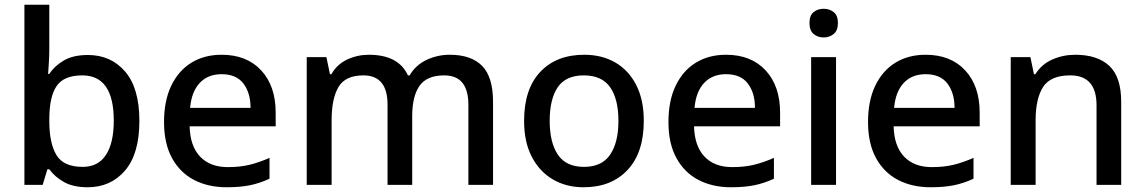

<svg xmlns="http://www.w3.org/2000/svg" viewBox="-20 -780 4830 810"><path d="M188 -577Q188 -544 186 -514Q184 -484 183 -468H188Q210 -502 249.5 -525Q289 -548 351 -548Q448 -548 508 -478Q568 -408 568 -270Q568 -131 507.5 -60.5Q447 10 350 10Q288 10 249 -12.5Q210 -35 188 -66H180L160 0H83V-760H188ZM327 -462Q249 -462 218.5 -416.5Q188 -371 188 -277V-269Q188 -176 218 -126Q248 -76 329 -76Q394 -76 427 -126.5Q460 -177 460 -271Q460 -462 327 -462Z M915 -549Q1021 -549 1082 -483Q1143 -417 1143 -305V-247H780Q782 -164 824 -119.5Q866 -75 941 -75Q993 -75 1033.5 -85Q1074 -95 1117 -114V-26Q1076 -7 1034.5 1.5Q993 10 936 10Q858 10 798.5 -21Q739 -52 705.5 -113.5Q672 -175 672 -265Q672 -355 702.5 -418.5Q733 -482 787.5 -515.5Q842 -549 915 -549ZM915 -467Q857 -467 822.5 -430Q788 -393 782 -325H1037Q1037 -388 1007 -427.5Q977 -467 915 -467Z M1877 -549Q1968 -549 2014 -502Q2060 -455 2060 -351V0H1956V-338Q1956 -462 1854 -462Q1781 -462 1750 -418Q1719 -374 1719 -290V0H1615V-338Q1615 -462 1513 -462Q1437 -462 1408 -413Q1379 -364 1379 -272V0H1274V-539H1357L1372 -467H1378Q1402 -509 1445 -529Q1488 -549 1536 -549Q1661 -549 1701 -462H1708Q1734 -506 1780 -527.5Q1826 -549 1877 -549Z M2696 -270Q2696 -136 2627.5 -63Q2559 10 2442 10Q2369 10 2312.5 -23Q2256 -56 2223.5 -118.5Q2191 -181 2191 -270Q2191 -404 2259 -476.5Q2327 -549 2445 -549Q2519 -549 2575.5 -516.5Q2632 -484 2664 -421.5Q2696 -359 2696 -270ZM2299 -270Q2299 -179 2333.5 -127.5Q2368 -76 2444 -76Q2519 -76 2554 -127.5Q2589 -179 2589 -270Q2589 -362 2554 -412Q2519 -462 2443 -462Q2367 -462 2333 -412Q2299 -362 2299 -270Z M3043 -549Q3149 -549 3210 -483Q3271 -417 3271 -305V-247H2908Q2910 -164 2952 -119.5Q2994 -75 3069 -75Q3121 -75 3161.5 -85Q3202 -95 3245 -114V-26Q3204 -7 3162.5 1.5Q3121 10 3064 10Q2986 10 2926.5 -21Q2867 -52 2833.5 -113.5Q2800 -175 2800 -265Q2800 -355 2830.5 -418.5Q2861 -482 2915.5 -515.5Q2970 -549 3043 -549ZM3043 -467Q2985 -467 2950.5 -430Q2916 -393 2910 -325H3165Q3165 -388 3135 -427.5Q3105 -467 3043 -467Z M3455 -743Q3479 -743 3497 -729Q3515 -715 3515 -683Q3515 -651 3497 -636.5Q3479 -622 3455 -622Q3430 -622 3412.5 -636.5Q3395 -651 3395 -683Q3395 -715 3412.5 -729Q3430 -743 3455 -743ZM3507 -539V0H3402V-539Z M3885 -549Q3991 -549 4052 -483Q4113 -417 4113 -305V-247H3750Q3752 -164 3794 -119.5Q3836 -75 3911 -75Q3963 -75 4003.5 -85Q4044 -95 4087 -114V-26Q4046 -7 4004.5 1.5Q3963 10 3906 10Q3828 10 3768.5 -21Q3709 -52 3675.5 -113.5Q3642 -175 3642 -265Q3642 -355 3672.5 -418.5Q3703 -482 3757.5 -515.5Q3812 -549 3885 -549ZM3885 -467Q3827 -467 3792.5 -430Q3758 -393 3752 -325H4007Q4007 -388 3977 -427.5Q3947 -467 3885 -467Z M4516 -549Q4610 -549 4660 -502Q4710 -455 4710 -351V0H4606V-336Q4606 -462 4495 -462Q4412 -462 4380.5 -413Q4349 -364 4349 -272V0H4244V-539H4327L4342 -467H4348Q4374 -509 4419.5 -529Q4465 -549 4516 -549Z"/></svg>

Font: Noto Sans Tai Tham Medium
Style: Regular
Weight: 500
Designer: Monotype Design Team 2013. Revised by David WIlliams 2020
Foundry: Monotype Imaging Inc.
Version: Version 2.002; ttfautohint (v1.8.4.7-5d5b)